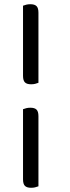

<svg xmlns="http://www.w3.org/2000/svg" viewBox="-20 -702 333 909"><path d="M162 -310Q154 -307 146 -305Q138 -303 127 -303Q107 -303 98 -312Q89 -321 89 -343V-675Q97 -678 105 -680Q113 -682 124 -682Q144 -682 153 -673Q162 -664 162 -642ZM162 180Q154 183 146 185Q138 187 127 187Q107 187 98 178Q89 169 89 147V-185Q97 -188 105 -190Q113 -192 124 -192Q144 -192 153 -183Q162 -174 162 -152Z"/></svg>

Font: Baloo 2
Style: Regular
Weight: 400
Designer: Sarang Kulkarni and Ek Type
Foundry: Ek Type
Version: Version 1.640;hotconv 1.0.111;makeotfexe 2.5.65597; ttfautoh